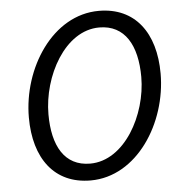

<svg xmlns="http://www.w3.org/2000/svg" viewBox="-50 -716 734 776"><g transform="rotate(-5 317.0 -328.0)"><path d="M60 -263C60 -97 140 12 287 12C475 12 606 -193 606 -394C606 -559 526 -668 379 -668C191 -668 60 -463 60 -263ZM527 -387C527 -234 431 -56 291 -56C187 -56 140 -141 140 -269C140 -423 235 -601 375 -601C479 -601 527 -515 527 -387Z"/></g></svg>

Font: Cambridge Sans Italic
Style: Regular
Weight: 400
Italic angle: -11°
Version: Version 2.000;PS 002.000;hotconv 1.0.88;makeotf.lib2.5.64775